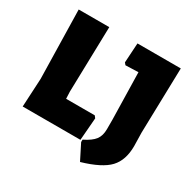

<svg xmlns="http://www.w3.org/2000/svg" viewBox="-164 -822 1122 1109"><g transform="rotate(30 397.0 -267.5)"><path d="M441 -164 452 -150 440 0H55L65 -190L55 -647H259L248 -210L250 -164ZM736 -647 725 -213 727 -124Q727 -30 678 22.5Q629 75 502 112L450 9V-7Q501 -32 521.5 -59Q542 -86 542 -130V-193L535 -506L450 -503L439 -516L447 -647Z"/></g></svg>

Font: Alegreya Sans SC Black
Style: Regular
Weight: 900
Designer: Juan Pablo del Peral
Foundry: Huerta Tipografica
Version: Version 2.007